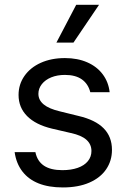

<svg xmlns="http://www.w3.org/2000/svg" viewBox="-20 -783 536 813"><path d="M254.9 -465.8Q222.7 -465.8 197.3 -455.6Q171.9 -445.3 157.2 -426.8Q142.6 -408.2 142.6 -385.7Q142.6 -359.4 165 -340.8Q187.5 -322.3 233.4 -311.5L312.5 -292Q383.8 -275.4 418.9 -239.7Q454.1 -204.1 454.1 -148.4Q454.1 -102.5 429.7 -66.4Q405.3 -30.3 358.4 -9.8Q311.5 10.7 246.1 10.7Q186.5 10.7 143.6 -6.3Q100.6 -23.4 74.7 -57.1Q48.8 -90.8 42 -138.7H129.9Q137.7 -100.6 166 -81.5Q194.3 -62.5 244.1 -62.5Q281.2 -62.5 309.1 -72.3Q336.9 -82 352.1 -100.6Q367.2 -119.1 367.2 -143.6Q367.2 -171.9 346.2 -190.9Q325.2 -210 280.3 -219.7L200.2 -238.3Q130.9 -254.9 94.7 -291.5Q58.6 -328.1 58.6 -380.9Q58.6 -425.8 83.5 -461.4Q108.4 -497.1 152.8 -517.1Q197.3 -537.1 254.9 -537.1Q308.6 -537.1 349.6 -519Q390.6 -501 415 -468.3Q439.5 -435.5 444.3 -392.6H362.3Q353.5 -427.7 326.7 -446.8Q299.8 -465.8 254.9 -465.8ZM302.7 -762.7H399.4L291 -602.5H218.8Z"/></svg>

Font: Pretendard GOV Variable
Style: Regular
Weight: 400
Designer: Base glyphs from Inter by Rasmus Andersson; Hangul glyphs from Noto Sans CJK(Source Han Sans) by Jang Soo-young and Kang
Foundry: Kil Hyung-jin
Version: Version 1.307;Glyphs 3.2 (3192)